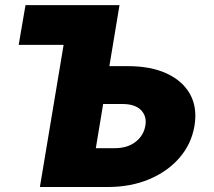

<svg xmlns="http://www.w3.org/2000/svg" viewBox="-20 -748 855 768"><path d="M417.5 -483.4H492.2Q584 -483.4 647.7 -453.6Q711.4 -423.8 740.7 -370.4Q770 -316.9 757.8 -244.1Q745.6 -171.9 698 -116.9Q650.4 -62 576.7 -31Q502.9 0 411.1 0H139.6L234.4 -568.4H54.7L82 -727.5H458ZM392.6 -332 363.3 -155.3H436.5Q489.7 -154.8 522.5 -180.7Q555.2 -206.5 561.5 -246.1Q567.9 -283.2 543.7 -307.9Q519.5 -332.5 466.8 -332Z"/></svg>

Font: Inter Display Black
Style: Italic
Weight: 900
Italic angle: -9.39999°
Designer: Rasmus Andersson
Foundry: rsms
Version: Version 4.000;git-a52131595